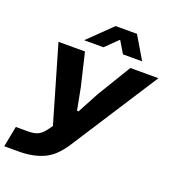

<svg xmlns="http://www.w3.org/2000/svg" viewBox="-201 -867 1051 1157"><g transform="rotate(20 324.5 -288.0)"><path d="M192 -598 341 -743H478L564 -598H441L395 -675L316 -598ZM-42 167 -16 34H62Q104 34 127.5 21.5Q151 9 172 -20L192 -48L50 -536H220L270 -325L297 -184H307L380 -320L511 -536H691L332 20Q278 105 210.5 136Q143 167 52 167Z"/></g></svg>

Font: Mona Sans Expanded
Style: Bold Italic
Weight: 700
Width: 7
Italic angle: -11.7°
Designer: Deni Anggara
Foundry: GitHub
Version: Version 1.001;gftools[0.9.33]